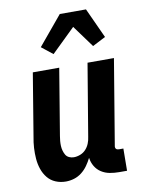

<svg xmlns="http://www.w3.org/2000/svg" viewBox="-87 -827 673 895"><g transform="rotate(-10 250.0 -379.0)"><path d="M152 8Q126 8 103.5 -1.5Q81 -11 66 -29.5Q51 -48 43 -71.5Q35 -95 33 -120.5Q31 -146 32.5 -172Q34 -198 39 -223L88 -520H213L161 -206Q159 -195 158 -183Q157 -171 157.5 -159.5Q158 -148 161 -137Q164 -126 169.5 -116.5Q175 -107 185.5 -102Q196 -97 208 -97Q223 -97 238.5 -103Q254 -109 265 -121Q276 -133 282 -148Q288 -163 290 -179L347 -520H472L405 -117Q404 -113 404.5 -109Q405 -105 407.5 -102Q410 -99 414 -98Q418 -97 422 -97H442L441 8H404Q381 8 359.5 4Q338 0 320 -11.5Q302 -23 291 -41.5Q280 -60 277 -82Q268 -64 256 -47Q244 -30 227.5 -17Q211 -4 191.5 2Q172 8 152 8ZM198 -587 145 -629 259 -766H383L448 -624L386 -592L310 -696Z"/></g></svg>

Font: Iosevka Extrabold
Style: Italic
Weight: 800
Italic angle: -9°
Monospace: yes
Designer: Belleve Invis
Foundry: Belleve Invis
Version: Version 32.5.0; ttfautohint (v1.8.4)